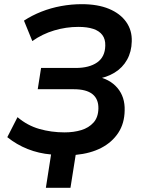

<svg xmlns="http://www.w3.org/2000/svg" viewBox="-20 -735 682 921"><path d="M200 166 225 6Q166 1 113 -20Q60 -41 15 -77L64 -173Q111 -133 168.5 -116.5Q226 -100 290 -100Q334 -100 370 -111Q406 -122 428.5 -147Q451 -172 452 -214Q453 -260 423.5 -283.5Q394 -307 334 -307H161L177 -409H343Q408 -409 446 -435.5Q484 -462 485 -516Q486 -547 471 -567Q456 -587 427 -596.5Q398 -606 356 -606Q297 -606 240 -589Q183 -572 135 -538L95 -636Q133 -661 178.5 -679Q224 -697 273.5 -706Q323 -715 372 -715Q449 -715 503 -692.5Q557 -670 585.5 -629.5Q614 -589 612 -536Q611 -487 589.5 -448.5Q568 -410 529.5 -386.5Q491 -363 439 -355V-369Q506 -357 543 -313.5Q580 -270 578 -205Q577 -143 547.5 -98Q518 -53 466.5 -26Q415 1 343 8L318 166Z"/></svg>

Font: Nunito Sans 11pt
Style: Bold Italic
Weight: 700
Italic angle: -9°
Version: Version 3.101;gftools[0.9.27]